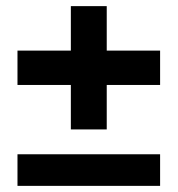

<svg xmlns="http://www.w3.org/2000/svg" viewBox="-20 -606 580 626"><path d="M211 -184H328V-329H502V-441H328V-586H211V-441H37V-329H211ZM37 0H502V-103H37Z"/></svg>

Font: Mona Sans SemiCondensed
Style: Bold
Weight: 700
Width: 4
Designer: Deni Anggara
Foundry: GitHub
Version: Version 2.000